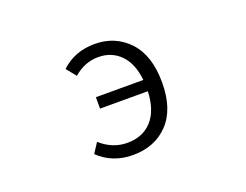

<svg xmlns="http://www.w3.org/2000/svg" viewBox="-92 -734 1185 925"><g transform="rotate(-20 500.0 -271.0)"><path d="M325.2 -438.5 285.2 -488.3Q354.5 -553.7 457 -553.7Q562.5 -553.7 631.3 -480.5Q700.2 -407.2 700.2 -268.6Q700.2 -131.8 631.3 -59.6Q562.5 12.7 450.2 12.7Q345.7 12.7 274.4 -55.7L307.6 -106.4Q369.1 -51.8 444.3 -51.8Q523.4 -51.8 570.3 -103Q617.2 -154.3 621.1 -252H376V-310.5H619.1Q610.4 -396.5 565.4 -442.4Q520.5 -488.3 452.1 -488.3Q381.8 -488.3 325.2 -438.5Z"/></g></svg>

Font: Gen Shin Gothic Monospace Normal
Style: Regular
Weight: 350
Designer: [Source Han Sans]
Ryoko NISHIZUKA  (kana & ideographs); Paul D. Hunt (Latin, Greek & Cyrillic); Wenlong ZHANG  (bopomofo
Version: Version 1.002.20150607